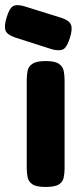

<svg xmlns="http://www.w3.org/2000/svg" viewBox="-67 -732 315 761"><path d="M114 9Q77 9 61.5 -1.5Q46 -12 42.5 -29.5Q39 -47 39 -66V-415Q39 -435 42.5 -452Q46 -469 62 -479.5Q78 -490 115 -490Q151 -490 166.5 -479Q182 -468 185.5 -451Q189 -434 189 -413V-65Q189 -46 185.5 -28.5Q182 -11 166.5 -1Q151 9 114 9ZM141 -536 -9 -584Q-40 -595 -45.5 -612Q-51 -629 -41 -662Q-30 -699 -15.5 -707.5Q-1 -716 30 -707L177 -661Q208 -651 214.5 -633.5Q221 -616 210 -582Q199 -546 185 -537.5Q171 -529 141 -536Z"/></svg>

Font: Fredoka SemiCondensed SemiBold
Style: Regular
Weight: 600
Width: 4
Designer: Ben Nathan
Foundry: Milena B. Brandão, Ben Nathan
Version: Version 2.001